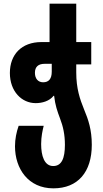

<svg xmlns="http://www.w3.org/2000/svg" viewBox="-20 -780 561 1050"><path d="M272 250C406 250 482 161 482 12C482 -71 463 -126 440 -181C417 -238 397 -295 397 -384V-428H479V-550H397V-760H251V-550H207C97 -550 34 -481 34 -381C34 -280 99 -216 175 -216C211 -216 250 -227 273 -256H276C282 -204 293 -173 308 -133C325 -89 335 -44 335 12C335 86 317 128 271 128C222 128 205 71 205 8C205 -33 213 -68 219 -92H82C70 -58 62 -20 62 20C62 142 134 250 272 250ZM216 -330C189 -330 171 -349 171 -382C171 -415 190 -431 224 -431H263V-388C263 -348 246 -330 216 -330Z"/></svg>

Font: Noto Sans Georgian ExtraCondensed ExtraBold
Style: Regular
Weight: 800
Width: 2
Designer: Monotype Design Team, Akaki Razmadze
Foundry: Google LLC
Version: Version 2.005